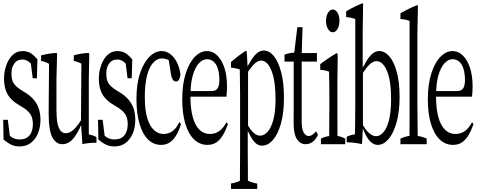

<svg xmlns="http://www.w3.org/2000/svg" viewBox="-21 -920 3041 1212"><path d="M1.5 -38.6Q0.5 -95.7 -1 -163.6H28.3Q34.7 -107.9 41 -62.5Q49.8 -55.7 57.1 -51.3Q77.1 -39.6 103.5 -39.6Q103.5 -40 104.5 -40Q131.8 -40 150.4 -52Q168.9 -64 177.7 -86.7Q186.5 -109.4 186.5 -136.7Q186.5 -176.8 169.7 -200.9Q152.8 -225.1 119.1 -244.6Q103 -254.4 86.9 -264.6Q61.5 -280.8 43 -302.2Q4.4 -345.7 4.4 -424.8Q4.4 -466.3 17.6 -503.9Q30.8 -545.4 57.1 -571.3Q83.5 -597.7 121.6 -597.7Q148.4 -597.7 171.4 -585.4Q193.8 -570.8 215.3 -544.9Q213.9 -481.9 211.9 -425.8H185.5Q179.7 -467.3 173.8 -519Q173.3 -514.6 172.4 -520.5Q147.9 -544.4 121.1 -544.4Q85.9 -544.4 68.4 -517.6Q51.3 -494.1 51.3 -456.1Q51.3 -414.6 66.2 -392.8Q81.1 -371.1 117.7 -348.1Q127.4 -341.3 139.2 -335Q173.3 -314 194.6 -287.6Q215.8 -261.2 225.1 -230.7Q234.4 -200.2 234.4 -162.6Q234.4 -117.7 219.2 -79.8Q204.1 -42 174.8 -18.8Q145.5 4.4 101.6 4.4Q73.2 4.4 50 -6.6Q26.9 -17.6 1.5 -38.6Z M286.1 -208V-214.8Q287.1 -370.6 288.6 -517.1Q263.7 -531.2 238.3 -535.2Q238.3 -557.6 238.3 -570.3Q286.6 -583 334.5 -585.9Q336.9 -587.4 339.4 -578.6Q337.4 -506.8 335.4 -424.8Q335.4 -330.1 335.4 -225.6Q335.4 -146.5 350.1 -113.8Q364.7 -79.1 394 -79.1Q411.6 -79.1 428.7 -90.3Q459 -109.9 490.2 -160.6Q491.2 -344.2 492.7 -518.1Q467.8 -531.7 444.8 -535.2Q444.8 -557.6 444.8 -570.8Q490.2 -583.5 537.1 -585.9Q539.6 -586.9 542.5 -578.6Q541 -506.8 539.6 -424.8Q539.6 -252.9 539.6 -71.3Q564 -67.9 587.9 -54.7Q587.9 -42 587.9 -19Q585.9 -19 583.5 -19Q541.5 -19 499 -10.3Q495.1 -74.7 491.2 -129.9Q487.3 -126.5 483.4 -112.8Q467.3 -78.6 450.2 -56.2Q430.7 -29.8 411.4 -19.8Q392.1 -9.8 372.1 -9.8Q333 -9.8 309.6 -53Q286.1 -96.2 286.1 -208Z M600.1 -38.6Q599.1 -95.7 597.7 -163.6H627Q633.3 -107.9 639.6 -62.5Q648.4 -55.7 655.8 -51.3Q675.8 -39.6 702.1 -39.6Q702.1 -40 703.1 -40Q730.5 -40 749 -52Q767.6 -64 776.4 -86.7Q785.2 -109.4 785.2 -136.7Q785.2 -176.8 768.3 -200.9Q751.5 -225.1 717.8 -244.6Q701.7 -254.4 685.5 -264.6Q660.2 -280.8 641.6 -302.2Q603 -345.7 603 -424.8Q603 -466.3 616.2 -503.9Q629.4 -545.4 655.8 -571.3Q682.1 -597.7 720.2 -597.7Q747.1 -597.7 770 -585.4Q792.5 -570.8 814 -544.9Q812.5 -481.9 810.5 -425.8H784.2Q778.3 -467.3 772.5 -519Q772 -514.6 771 -520.5Q746.6 -544.4 719.7 -544.4Q684.6 -544.4 667 -517.6Q649.9 -494.1 649.9 -456.1Q649.9 -414.6 664.8 -392.8Q679.7 -371.1 716.3 -348.1Q726.1 -341.3 737.8 -335Q772 -314 793.2 -287.6Q814.5 -261.2 823.7 -230.7Q833 -200.2 833 -162.6Q833 -117.7 817.9 -79.8Q802.7 -42 773.4 -18.8Q744.1 4.4 700.2 4.4Q671.9 4.4 648.7 -6.6Q625.5 -17.6 600.1 -38.6Z M1047.9 -81.1Q1085 -95.2 1111.3 -148.9Q1116.2 -147.5 1121.1 -135.7Q1108.4 -94.2 1091.1 -65.4Q1073.7 -36.6 1050.5 -21Q1027.3 -5.4 995.6 -5.4Q947.8 -5.4 913.1 -39.8Q878.4 -74.2 859.4 -139.4Q840.3 -204.6 840.3 -294.9Q840.3 -391.6 863.5 -459Q886.7 -526.4 922.6 -562Q958.5 -597.7 999 -597.7Q1029.3 -597.7 1054.7 -578.1Q1080.1 -558.6 1096.9 -524.2Q1113.8 -489.7 1118.2 -446.8Q1114.7 -425.8 1108.2 -415.8Q1101.6 -405.8 1090.3 -405.8Q1075.7 -405.8 1068.4 -419.4Q1060.1 -434.6 1057.1 -458.5Q1050.8 -504.4 1043.9 -540.5Q1038.6 -543 1035.6 -544.4Q1017.6 -551.3 1001.5 -551.3Q970.2 -551.3 945.3 -523.4Q920.4 -495.6 906.7 -441.4Q893.1 -387.2 893.1 -306.6Q893.1 -226.1 908.7 -174.3Q924.3 -122.6 951.4 -98.4Q978.5 -74.2 1011.2 -74.2Q1029.8 -74.2 1047.9 -81.1Z M1285.6 -597.7Q1321.3 -597.7 1349.6 -570.6Q1377.9 -543.5 1395 -493.7Q1412.1 -443.8 1412.1 -371.6Q1412.1 -351.6 1410.6 -335.9Q1409.2 -320.3 1408.2 -309.6H1181.2V-304.7Q1181.6 -232.9 1195.8 -180.9Q1210 -128.9 1237.5 -101.6Q1265.1 -74.2 1303.7 -74.2Q1338.4 -74.2 1364.7 -93.8Q1388.7 -111.8 1408.2 -147.5Q1412.6 -146.5 1417.5 -135.7Q1403.8 -96.7 1386.5 -67.4Q1369.1 -38.1 1345.7 -21.7Q1322.3 -5.4 1288.1 -5.4Q1240.7 -5.4 1204.8 -39.3Q1168.9 -73.2 1149.2 -137.9Q1129.4 -202.6 1129.4 -294.4Q1129.4 -386.2 1150.9 -454.8Q1172.4 -523.4 1208.3 -560.5Q1244.1 -597.7 1285.6 -597.7ZM1182.1 -350.6V-345.2H1313Q1344.2 -345.2 1354.5 -365.7Q1363.8 -384.8 1363.8 -412.6Q1363.8 -454.6 1354.7 -484.6Q1345.7 -514.6 1327.9 -530.5Q1310.1 -546.4 1284.9 -546.4Q1259.8 -546.4 1235.8 -522Q1211.9 -497.6 1196.3 -444.8Q1185.1 -407.2 1182.1 -350.6Z M1494.6 -325.7Q1494.6 -359.4 1493.7 -407.2Q1492.7 -455.1 1492.7 -478V-481.9Q1464.8 -490.7 1437 -493.2Q1437 -514.6 1437 -528.8Q1483.4 -568.4 1529.8 -599.6Q1533.2 -601.1 1536.6 -592.3Q1539.1 -551.3 1542 -500Q1545.9 -512.2 1550.3 -515.1Q1561.5 -536.6 1572.3 -551.8Q1589.8 -576.7 1607.4 -588.9Q1625 -601.1 1643.6 -601.1Q1679.2 -601.1 1707.8 -565.9Q1736.3 -530.8 1753.9 -463.9Q1771.5 -397 1771.5 -303Q1771.5 -209 1752.7 -141.1Q1733.9 -73.2 1702.1 -36.9Q1670.4 -0.5 1632.8 -0.5Q1616.7 -0.5 1601.3 -10Q1585.9 -19.5 1569.8 -43.9Q1561 -57.1 1552.2 -76.2Q1547.9 -82.5 1543 -94.7Q1543 -32.2 1543 22.5Q1543 63.5 1543.5 106.2Q1543.9 148.9 1543.9 176.8Q1543.9 204.6 1543.9 220.7Q1574.2 234.4 1603 238.8Q1603 260.7 1603 272.5H1437Q1437 260.3 1437 238.3Q1465.3 234.4 1493.7 221.2Q1493.7 204.6 1493.7 192.4Q1494.1 112.8 1494.6 23.4Q1494.6 -148.9 1494.6 -325.7ZM1564 -493.2Q1555.7 -482.9 1544.9 -467.8V-127Q1559.1 -103.5 1571.3 -90.3Q1595.7 -63.5 1621.1 -63.5Q1646.5 -63.5 1668.5 -88.4Q1690.9 -113.3 1704.6 -164.3Q1718.3 -215.3 1718.3 -292.5Q1718.3 -408.7 1693.4 -472.2Q1667.5 -537.6 1627.4 -537.6Q1614.3 -537.6 1598.1 -527.3Q1582 -517.1 1564 -493.2Z M1833 -531.2H1774.9Q1774.9 -558.1 1774.9 -575.2Q1805.7 -586.4 1836.4 -587.9Q1846.2 -673.3 1856 -748.5H1888.7Q1886.2 -671.4 1883.8 -585H1979.5Q1979.5 -563 1979.5 -531.2H1883.3Q1883.3 -347.7 1883.3 -154.8Q1883.3 -107.9 1895 -85.4Q1907.2 -61.5 1927.7 -61.5Q1940.9 -61.5 1953.6 -71.3Q1963.4 -78.6 1973.1 -90.8Q1979.5 -84.5 1986.3 -68.4Q1977.5 -50.3 1965.6 -36.6Q1953.6 -22.9 1939.7 -16.4Q1925.8 -9.8 1908.2 -9.8Q1874 -9.8 1853.3 -41.5Q1832.5 -73.2 1832.5 -141.6Q1832.5 -197.3 1833 -243.2Q1833 -392.1 1833 -531.2Z M2079.6 -716.3Q2062.5 -716.3 2049.8 -736.3Q2037.1 -756.3 2037.1 -788.1Q2037.1 -819.8 2049.8 -839.8Q2062.5 -859.9 2079.6 -859.9Q2096.7 -859.9 2109.1 -840.3Q2121.6 -820.8 2121.6 -788.6Q2121.6 -756.3 2109.1 -736.3Q2096.7 -716.3 2079.6 -716.3ZM2004.9 -44.9Q2030.8 -58.1 2057.1 -61V-64.5Q2057.1 -75.2 2057.1 -77.1Q2057.1 -122.1 2057.6 -170.9Q2058.1 -219.7 2058.1 -256.3Q2058.1 -289.6 2058.1 -313Q2058.1 -392.6 2056.2 -467.8Q2028.3 -478 2000.5 -479Q2000.5 -502 2000.5 -515.1Q2052.2 -554.7 2104 -584.5Q2107.4 -585.4 2110.8 -576.2Q2109.9 -500.5 2108.9 -415Q2108.9 -297.9 2108.9 -170.9Q2108.9 -118.7 2109.4 -64.9V-61.5Q2133.8 -58.1 2158.2 -44.9Q2158.2 -32.2 2158.2 -9.8H2004.9Q2004.9 -32.2 2004.9 -44.9Z M2295.9 -53.7Q2287.1 -67.9 2277.8 -88.9Q2273.9 -102.5 2269.5 -106.9Q2266.6 -63.5 2264.2 -10.3Q2215.8 -21 2167.5 -22Q2167.5 -44.4 2167.5 -56.6Q2193.4 -68.8 2219.7 -71.8Q2220.7 -105 2220.7 -140.4Q2220.7 -175.8 2221.2 -209Q2221.7 -242.2 2221.7 -269Q2221.7 -539.6 2221.7 -799.8Q2192.9 -810.5 2164.1 -812Q2164.1 -835 2164.1 -848.6Q2214.8 -878.9 2265.6 -898.9Q2268.1 -901.4 2271 -893.6Q2270 -814 2268.6 -724.1Q2268.6 -612.3 2268.6 -490.7Q2272.9 -503.9 2277.8 -507.8Q2306.6 -565.4 2335.4 -585.4Q2353.5 -597.7 2373 -597.7Q2407.7 -597.7 2436.8 -564.2Q2465.8 -530.8 2483.6 -465.8Q2501.5 -400.9 2501.5 -308.3Q2501.5 -215.8 2482.4 -147.7Q2463.4 -79.6 2431.9 -42.5Q2400.4 -5.4 2363.3 -5.4Q2346.2 -5.4 2329.1 -16.4Q2312 -27.3 2295.9 -53.7ZM2293 -492.2Q2283.2 -480 2270 -460.4V-129.9Q2286.6 -101.6 2302.2 -86.4Q2328.6 -60.1 2352.5 -60.1Q2377.9 -60.1 2399.9 -85.9Q2422.4 -111.8 2435.1 -164.1Q2447.8 -216.3 2447.8 -293.5Q2447.8 -409.7 2422.4 -470.7Q2396 -534.2 2355 -534.2Q2342.3 -534.2 2326.9 -524.9Q2311.5 -515.6 2293 -492.2Z M2506.8 -44.9Q2535.6 -58.6 2564 -62V-65.4Q2564 -82 2564 -88.4Q2564 -135.3 2564.5 -172.9Q2564.5 -485.4 2564.5 -788.1Q2535.6 -798.8 2506.8 -799.8Q2506.8 -822.8 2506.8 -835.9Q2559.1 -866.7 2611.3 -887.2Q2614.3 -889.2 2617.2 -881.3Q2615.7 -801.3 2613.8 -711.4Q2613.8 -489.3 2613.8 -257.3Q2613.8 -215.3 2615.7 -61.5Q2644 -58.1 2672.4 -44.9Q2672.4 -32.2 2672.4 -9.8H2506.8Q2506.8 -32.2 2506.8 -44.9Z M2835.9 -597.7Q2871.6 -597.7 2899.9 -570.6Q2928.2 -543.5 2945.3 -493.7Q2962.4 -443.8 2962.4 -371.6Q2962.4 -351.6 2960.9 -335.9Q2959.5 -320.3 2958.5 -309.6H2731.4V-304.7Q2731.9 -232.9 2746.1 -180.9Q2760.3 -128.9 2787.8 -101.6Q2815.4 -74.2 2854 -74.2Q2888.7 -74.2 2915 -93.8Q2939 -111.8 2958.5 -147.5Q2962.9 -146.5 2967.8 -135.7Q2954.1 -96.7 2936.8 -67.4Q2919.4 -38.1 2896 -21.7Q2872.6 -5.4 2838.4 -5.4Q2791 -5.4 2755.1 -39.3Q2719.2 -73.2 2699.5 -137.9Q2679.7 -202.6 2679.7 -294.4Q2679.7 -386.2 2701.2 -454.8Q2722.7 -523.4 2758.5 -560.5Q2794.4 -597.7 2835.9 -597.7ZM2732.4 -350.6V-345.2H2863.3Q2894.5 -345.2 2904.8 -365.7Q2914.1 -384.8 2914.1 -412.6Q2914.1 -454.6 2905 -484.6Q2896 -514.6 2878.2 -530.5Q2860.4 -546.4 2835.2 -546.4Q2810.1 -546.4 2786.1 -522Q2762.2 -497.6 2746.6 -444.8Q2735.4 -407.2 2732.4 -350.6Z"/></svg>

Font: Scarab Serif
Style: Condensed-Light
Weight: 300
Designer: John Roberts
Foundry: Scarab
Version: 1.0